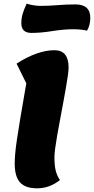

<svg xmlns="http://www.w3.org/2000/svg" viewBox="-20 -999 511 1044"><path d="M182 25Q118 25 89 -7Q60 -39 60 -110Q60 -132 62.5 -162Q65 -192 72 -240Q79 -288 91.5 -362.5Q104 -437 123 -546L70 -653Q126 -689 178 -707.5Q230 -726 276 -726Q353 -726 353 -632Q353 -617 349 -588Q345 -559 338 -519.5Q331 -480 323 -436Q315 -392 306.5 -347.5Q298 -303 291 -263Q284 -223 280 -192.5Q276 -162 276 -145Q276 -99 283 -71Q290 -43 306 -20Q249 25 182 25ZM151 -820Q96 -820 96 -873Q96 -898 102.5 -921.5Q109 -945 125 -979Q136 -975 158.5 -971Q181 -967 199 -967Q245 -967 292.5 -971Q340 -975 390 -975Q471 -975 471 -902Q471 -882 466.5 -864.5Q462 -847 453 -832Q444 -835 422.5 -837.5Q401 -840 381 -840Q326 -840 264.5 -830Q203 -820 151 -820Z"/></svg>

Font: Lemonada
Style: Regular
Weight: 400
Designer: Mohamed Gaber (Arabic), Eduardo Tunni (Latin)
Foundry: Kief Type Foundry
Version: Version 4.005